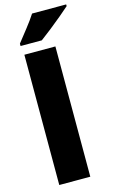

<svg xmlns="http://www.w3.org/2000/svg" viewBox="-144 -1028 650 1082"><g transform="rotate(-15 180.5 -486.5)"><path d="M241 0H60V-760H241ZM361 -963Q341 -945 307.5 -917Q274 -889 238 -860.5Q202 -832 176 -813H52V-827Q77 -859 109 -899.5Q141 -940 162 -973H361Z"/></g></svg>

Font: Noto Sans Ethiopic SemiCondensed Black
Style: Regular
Weight: 900
Width: 4
Designer: Monotype Design Team
Foundry: Monotype Imaging Inc.
Version: Version 2.102; ttfautohint (v1.8.4.7-5d5b)